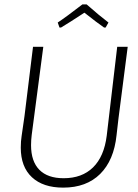

<svg xmlns="http://www.w3.org/2000/svg" viewBox="-20 -853 630 878"><path d="M252 -727 244 -750Q282 -775 357 -833H376Q435 -781 476 -750L463 -727H456Q424 -749 366 -795Q296 -749 259 -727ZM564 -639 522 -313 513 -235Q501 -120 438 -57.5Q375 5 269 5Q177 5 126 -42.5Q75 -90 75 -178Q75 -207 79 -232L92 -322L131 -639H178L125 -236Q122 -212 122 -189Q122 -115 160 -76.5Q198 -38 271 -38Q355 -38 405.5 -87.5Q456 -137 468 -232L516 -639Z"/></svg>

Font: Alegreya Sans Light
Style: Italic
Weight: 300
Italic angle: -7°
Designer: Juan Pablo del Peral
Foundry: Huerta Tipografica
Version: Version 2.007